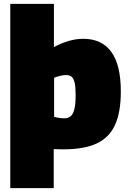

<svg xmlns="http://www.w3.org/2000/svg" viewBox="-20 -760 661 990"><path d="M33 210V-740H258V-517Q296 -538 334.5 -549Q373 -560 409 -560Q505 -560 554 -492.5Q603 -425 603 -288Q603 -181 573 -115.5Q543 -50 478 -20Q413 10 307 10Q295 10 282.5 9.5Q270 9 257 9V210ZM311 -150Q331 -150 344 -160.5Q357 -171 363.5 -197Q370 -223 370 -270Q370 -311 365 -333Q360 -355 349.5 -364Q339 -373 322 -373Q308 -373 292.5 -369.5Q277 -366 259 -359V-158Q271 -154 285 -152Q299 -150 311 -150Z"/></svg>

Font: Georama Black
Style: Regular
Weight: 900
Designer: Jean-Baptiste Levee
Foundry: Production Type
Version: Version 1.001